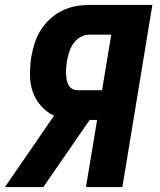

<svg xmlns="http://www.w3.org/2000/svg" viewBox="-27 -755 647 775"><path d="M-7 0 191 -288Q161 -302 138.5 -327.5Q116 -353 105 -385Q94 -417 94 -453Q94 -489 99 -524Q104 -552 112.5 -579.5Q121 -607 136.5 -632Q152 -657 174 -677.5Q196 -698 222 -711Q248 -724 276 -729.5Q304 -735 332 -735H588L467 0H320L365 -271H335L148 0ZM385 -391 422 -615H332Q313 -615 296 -604.5Q279 -594 268 -577.5Q257 -561 251.5 -542.5Q246 -524 243 -506Q241 -494 240 -482Q239 -470 239.5 -458Q240 -446 242 -434.5Q244 -423 249 -413Q254 -403 263.5 -397Q273 -391 285 -391Z"/></svg>

Font: Iosevka Curly HvExObl
Style: Regular
Weight: 900
Width: 7
Italic angle: -9°
Monospace: yes
Designer: Belleve Invis
Foundry: Belleve Invis
Version: Version 11.1.0; ttfautohint (v1.8.3)